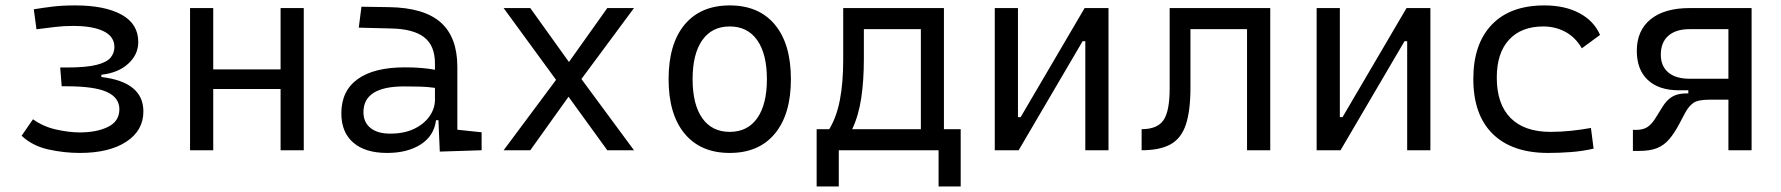

<svg xmlns="http://www.w3.org/2000/svg" viewBox="-20 -547 6485 699"><path d="M270.5 9.8Q213.4 9.8 156 -2.9Q98.6 -15.6 58.6 -52.7L100.1 -112.8Q137.2 -85.9 184.6 -75.4Q231.9 -64.9 270 -64.9Q332.5 -64.9 373.5 -85.2Q414.6 -105.5 414.6 -149.4Q414.6 -191.4 369.1 -212.2Q323.7 -232.9 221.7 -232.9H204.6L199.2 -301.3H223.1Q293.9 -301.3 331.3 -310.8Q368.7 -320.3 382.6 -337.2Q396.5 -354 396.5 -375.5Q396.5 -414.1 357.2 -433.3Q317.9 -452.6 246.1 -452.6Q211.4 -452.6 181.6 -449Q151.9 -445.3 112.8 -440.4L103 -513.2Q136.2 -518.6 170.9 -522.9Q205.6 -527.3 253.9 -527.3Q360.8 -527.3 422.1 -493.9Q483.4 -460.4 483.4 -394Q483.4 -348.6 447 -315.2Q410.6 -281.7 349.1 -274.9V-266.6Q502 -248.5 502 -141.1Q502 -71.8 439.7 -31Q377.4 9.8 270.5 9.8Z M1001.5 0V-223.1H756.3V0H671.9V-517.6H756.3V-294.4H1001.5V-517.6H1085.9V0Z M1581.1 4.9 1576.2 -109.4H1567.4Q1560.1 -52.2 1511.7 -21.2Q1463.4 9.8 1389.2 9.8Q1309.6 9.8 1266.1 -27.8Q1222.7 -65.4 1222.7 -134.3Q1222.7 -216.3 1282.2 -259Q1341.8 -301.8 1453.6 -301.8Q1517.6 -301.8 1563.5 -293V-315.9Q1563.5 -381.3 1523.9 -411.6Q1484.4 -441.9 1402.8 -443.4L1286.1 -446.3L1295.9 -522.5L1396.5 -521Q1523.9 -519 1584.5 -465.3Q1645 -411.6 1645 -303.7V-74.7L1733.4 -65.4V0ZM1563.5 -227.1Q1536.6 -231 1508.1 -231.7Q1479.5 -232.4 1451.2 -232.4Q1303.2 -232.4 1303.2 -138.7Q1303.2 -101.6 1328.9 -81.1Q1354.5 -60.5 1400.4 -60.5Q1451.7 -60.5 1488 -78.1Q1524.4 -95.7 1543.9 -124Q1563.5 -152.3 1563.5 -184.1Z M1813.5 0 2004.4 -256.3 1813.5 -517.6H1910.6L2051.3 -321.3L2190.9 -517.6H2288.1L2096.7 -259.3L2288.1 0H2190.9L2049.8 -194.8L1910.6 0Z M2636.7 9.8Q2530.8 9.8 2472.4 -60.5Q2414.1 -130.9 2414.1 -258.8Q2414.1 -387.2 2472.4 -457.3Q2530.8 -527.3 2636.7 -527.3Q2742.7 -527.3 2801 -457.3Q2859.4 -387.2 2859.4 -258.8Q2859.4 -130.9 2801 -60.5Q2742.7 9.8 2636.7 9.8ZM2636.7 -66.9Q2701.7 -66.9 2736.8 -116.9Q2772 -167 2772 -258.8Q2772 -350.6 2736.8 -400.6Q2701.7 -450.7 2636.7 -450.7Q2571.8 -450.7 2536.6 -400.6Q2501.5 -350.6 2501.5 -258.8Q2501.5 -167 2536.6 -116.9Q2571.8 -66.9 2636.7 -66.9Z M2953.1 131.8V-76.7H2999Q3025.9 -121.1 3037.8 -183.6Q3049.8 -246.1 3049.8 -329.1V-517.6H3416.5V-76.7H3477.5V131.8H3397V0H3033.7V131.8ZM3332.5 -76.7V-440.9H3125V-332.5Q3125 -252 3115.2 -188.5Q3105.5 -125 3082.5 -76.7Z M3601.6 0V-517.6H3686V-120.6H3695.8L3928.7 -517.6H4015.6V0H3931.2V-397H3921.4L3688.5 0Z M4136.2 0V-76.7Q4193.4 -76.7 4215.8 -109.4Q4238.3 -142.1 4238.3 -225.1V-517.6H4604.5V0H4520V-440.9H4314V-228.5Q4314 -143.1 4297.1 -93Q4280.3 -43 4241.5 -21.5Q4202.6 0 4136.2 0Z M4773.4 0V-517.6H4857.9V-120.6H4867.7L5100.6 -517.6H5187.5V0H5103V-397H5093.3L4860.4 0Z M5616.2 9.8Q5484.9 9.8 5414.3 -59.6Q5343.8 -128.9 5343.8 -259.8Q5343.8 -386.7 5410.9 -457Q5478 -527.3 5602.5 -527.3Q5676.8 -527.3 5729.7 -499.3Q5782.7 -471.2 5805.2 -419.9L5738.8 -371.1Q5715.3 -411.6 5678.7 -431.2Q5642.1 -450.7 5598.6 -450.7Q5518.1 -450.7 5473.6 -402.1Q5429.2 -353.5 5429.2 -264.6Q5429.2 -168 5479.5 -117.4Q5529.8 -66.9 5624.5 -66.9Q5662.1 -66.9 5699.2 -70.8Q5736.3 -74.7 5772 -81.1L5781.7 -5.9Q5741.7 3.4 5699.2 6.6Q5656.7 9.8 5616.2 9.8Z M6092.3 -218.3Q6019 -218.3 5979 -255.9Q5939 -293.5 5939 -361.8Q5939 -436 5989.3 -476.8Q6039.6 -517.6 6131.3 -517.6H6356.9V0H6272.5V-184.1H6203.6Q6162.1 -184.1 6145.3 -172.6Q6128.4 -161.1 6114.7 -135.7L6093.8 -96.2Q6075.7 -62 6056.9 -40Q6038.1 -18.1 6012.7 -7.8Q5987.3 2.4 5948.2 2.4H5924.8V-74.2H5937Q5962.9 -74.2 5978.8 -85.2Q5994.6 -96.2 6008.3 -119.1L6031.7 -156.7Q6047.4 -182.6 6067.6 -194.8Q6087.9 -207 6119.6 -207H6126.5V-218.3ZM6272.5 -260.3V-440.9H6131.3Q6081.1 -440.9 6053.7 -416.7Q6026.4 -392.6 6026.4 -348.1Q6026.4 -306.2 6053.7 -283.2Q6081.1 -260.3 6131.3 -260.3Z"/></svg>

Font: Cascadia Code NF SemiLight
Style: Regular
Weight: 350
Monospace: yes
Designer: Aaron Bell
Foundry: Saja Typeworks
Version: Version 2404.023; ttfautohint (v1.8.4)